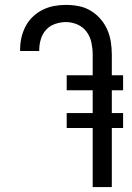

<svg xmlns="http://www.w3.org/2000/svg" viewBox="-20 -763 540 783"><path d="M358 0V-241H252V-302H358V-395H252V-456H358V-540Q358 -564 353 -588.5Q348 -613 333.5 -633Q319 -653 296 -663Q273 -673 249 -673Q227 -673 205 -665.5Q183 -658 168 -641.5Q153 -625 146.5 -603Q140 -581 140 -559V-555H62V-561Q62 -586 67.5 -610Q73 -634 84.5 -656Q96 -678 114 -695Q132 -712 154 -723Q176 -734 200 -738.5Q224 -743 249 -743Q275 -743 301 -738Q327 -733 349.5 -719.5Q372 -706 389.5 -686Q407 -666 417.5 -642Q428 -618 432 -592Q436 -566 436 -540V-456H482V-395H436V-302H482V-241H436V0Z"/></svg>

Font: Iosevka srxl
Style: Regular
Weight: 400
Monospace: yes
Designer: Belleve Invis
Foundry: Belleve Invis
Version: Version 33.0.1; ttfautohint (v1.8.3)